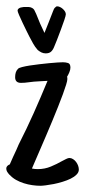

<svg xmlns="http://www.w3.org/2000/svg" viewBox="-25 -597 272 614"><path d="M227.1 -54.7Q227.1 -45.9 219.7 -38.6Q212.4 -31.2 200.9 -25.6Q189.5 -20 175 -15.6Q160.6 -11.2 147 -8.5Q133.3 -5.9 121.8 -4.4Q110.4 -2.9 104 -2.9Q91.8 -2.9 78.1 -4.9Q64.5 -6.8 51.3 -11Q38.1 -15.1 26.4 -21.7Q14.6 -28.3 6.3 -37.6V-37.1Q2.4 -41 -1.2 -46.4Q-4.9 -51.8 -4.9 -58.6Q-4.9 -63 -1.5 -66.4Q2 -69.8 6.3 -71.3Q11.2 -83 16.6 -94.7Q22 -106.4 27.3 -117.7L34.7 -134.8Q60.5 -185.5 82.8 -235.4Q105 -285.2 127 -338.4L107.4 -337.4L83.5 -335.9L67.4 -334Q60.5 -333 54.4 -332.5Q48.3 -332 42 -332Q23.4 -332 23.4 -350.1Q23.4 -358.4 25.4 -365Q27.3 -371.6 32.7 -377Q35.2 -379.9 45.7 -382.6Q56.2 -385.3 70.3 -387.5Q84.5 -389.6 100.8 -391.6Q117.2 -393.6 132.3 -395Q147.5 -396.5 159.4 -397.2Q171.4 -397.9 176.3 -397.9Q185.1 -397.9 192.6 -395.5Q200.2 -393.1 200.2 -380.9Q200.2 -374 196.8 -366Q193.4 -357.9 189.5 -351.6Q190.4 -349.1 190.4 -344.2Q190.4 -338.9 186.5 -326.2Q182.6 -313.5 176 -295.4Q169.4 -277.3 160.6 -255.4Q151.9 -233.4 142.3 -210.4Q132.8 -187.5 123 -164.6Q113.3 -141.6 104.5 -121.6L77.1 -58.1Q85.4 -56.2 96.2 -56.2Q118.2 -56.2 137.9 -64.5Q157.7 -72.8 171.9 -81.1Q180.2 -85.4 186.5 -88.6Q192.9 -91.8 196.8 -91.8Q203.1 -91.8 208.7 -88.1Q214.4 -84.5 218.5 -78.9Q222.7 -73.2 224.9 -66.9Q227.1 -60.5 227.1 -54.7ZM31.2 -563Q31.2 -566.9 34.2 -569.3Q37.1 -571.8 41.5 -573Q45.9 -574.2 50.3 -574.5Q54.7 -574.7 57.6 -574.7Q62 -574.7 67.4 -574.5Q72.8 -574.2 77.1 -571.8Q83 -568.8 85.4 -563.5Q87.9 -558.1 90.8 -552.2Q96.7 -536.6 103.3 -521.5Q109.9 -506.3 117.2 -491.7Q124 -508.8 130.9 -526.1Q137.7 -543.5 144.5 -561Q146 -565.4 147.7 -568.6Q149.4 -571.8 153.3 -574.7Q154.3 -576.7 158.2 -576.7Q162.6 -576.7 167.5 -574.2Q172.4 -571.8 176.3 -568.1Q180.2 -564.5 182.9 -560.1Q185.5 -555.7 185.5 -551.3Q185.5 -547.4 180.7 -533Q175.8 -518.6 169.4 -501.5Q163.1 -484.4 157 -468.8Q150.9 -453.1 148.4 -447.8Q144.5 -437.5 138.4 -431.9Q132.3 -426.3 121.1 -426.3Q113.8 -426.3 107.4 -429.4Q101.1 -432.6 95.7 -437Q86.9 -446.8 80.6 -458.3Q74.2 -469.7 68.4 -481Q65.9 -485.4 60.1 -497.6Q54.2 -509.8 47.6 -523.4Q41 -537.1 36.1 -548.6Q31.2 -560.1 31.2 -563Z"/></svg>

Font: Just Another Hand
Style: Regular
Weight: 400
Designer: Astigmatic (AOETI)
Foundry: Astigmatic (AOETI)
Version: Version 1.001